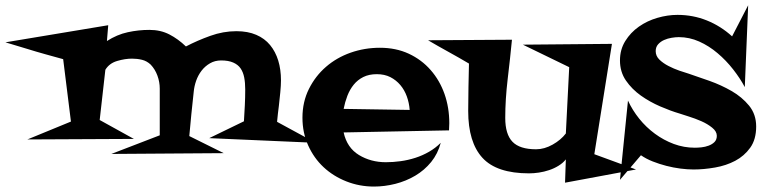

<svg xmlns="http://www.w3.org/2000/svg" viewBox="-120 -642 2871 724"><path d="M1070.3 -103.5 668.9 -121.1 799.8 -184.6Q801.8 -214.8 803.2 -244.6Q804.7 -274.4 804.7 -304.7Q804.7 -330.1 800.8 -350.1Q796.9 -370.1 787.1 -384.3Q777.3 -398.4 759.3 -406.2Q741.2 -414.1 713.9 -414.1Q690.4 -414.1 671.9 -403.3Q653.3 -392.6 640.1 -375.5Q627 -358.4 619.6 -337.4Q612.3 -316.4 610.4 -294.9Q605.5 -253.9 601.6 -211.9Q597.7 -169.9 593.8 -128.9L723.6 -64.5L299.8 -61.5L482.4 -131.8V-307.6Q482.4 -333 473.6 -356.9Q464.8 -380.9 448.2 -398.4Q433.6 -412.1 415.5 -416.5Q397.5 -420.9 377.9 -420.9Q351.6 -420.9 321.8 -412.1Q292 -403.3 277.3 -378.9L255.9 -189.5L384.8 -118.2L-16.6 -116.2L147.5 -183.6L118.2 -418.9Q89.8 -426.8 52.7 -437Q15.6 -447.3 -18.6 -458Q-57.6 -469.7 -99.6 -482.4L288.1 -546.9L283.2 -487.3Q321.3 -511.7 361.8 -520.5Q402.3 -529.3 443.4 -529.3Q485.4 -529.3 518.6 -512.2Q551.8 -495.1 581.1 -466.8Q624 -489.3 672.9 -506.8Q721.7 -524.4 771.5 -524.4Q814.5 -524.4 846.2 -510.7Q877.9 -497.1 898.4 -472.2Q918.9 -447.3 929.2 -413.6Q939.5 -379.9 939.5 -338.9Q939.5 -320.3 937 -294.4Q934.6 -268.6 931.6 -243.2Q927.7 -213.9 924.8 -182.6Z M1574.2 -177.7Q1574.2 -170.9 1573.7 -164.1Q1573.2 -157.2 1573.2 -150.4L1175.8 -142.6Q1188.5 -85 1233.4 -57.6Q1278.3 -30.3 1335 -30.3Q1362.3 -30.3 1390.6 -34.2Q1418.9 -38.1 1446.3 -46.9Q1473.6 -55.7 1498 -69.8Q1522.5 -84 1542 -103.5Q1531.2 -62.5 1505.9 -31.2Q1480.5 0 1445.8 20.5Q1411.1 41 1370.6 51.3Q1330.1 61.5 1290 61.5Q1235.4 61.5 1186 42Q1136.7 22.5 1100.1 -11.7Q1063.5 -45.9 1042 -93.8Q1020.5 -141.6 1020.5 -198.2Q1020.5 -257.8 1044.9 -306.6Q1069.3 -355.5 1109.4 -390.1Q1149.4 -424.8 1202.1 -443.4Q1254.9 -461.9 1312.5 -461.9Q1373 -461.9 1421.4 -439.5Q1469.7 -417 1503.9 -377.9Q1538.1 -338.9 1556.2 -287.6Q1574.2 -236.3 1574.2 -177.7ZM1424.8 -227.5Q1422.9 -253.9 1414.1 -278.3Q1405.3 -302.7 1389.6 -321.3Q1374 -339.8 1352.1 -351.1Q1330.1 -362.3 1300.8 -362.3Q1271.5 -362.3 1250 -351.6Q1228.5 -340.8 1213.9 -322.8Q1199.2 -304.7 1189.9 -280.8Q1180.7 -256.8 1175.8 -231.4Z M2278.3 -2.9 2010.7 46.9 2013.7 -41Q2002.9 -27.3 1986.3 -17.1Q1969.7 -6.8 1950.7 -0.5Q1931.6 5.9 1912.1 8.8Q1892.6 11.7 1875 11.7Q1752.9 11.7 1699.2 -46.9Q1645.5 -105.5 1645.5 -223.6Q1645.5 -269.5 1646.5 -313.5Q1647.5 -357.4 1648.4 -402.3Q1610.4 -424.8 1571.3 -446.3Q1532.2 -467.8 1494.1 -490.2L1810.5 -492.2Q1803.7 -421.9 1794.4 -344.2Q1785.2 -266.6 1785.2 -197.3Q1785.2 -135.7 1812.5 -107.4Q1839.8 -79.1 1901.4 -79.1Q1932.6 -79.1 1963.9 -96.7Q1995.1 -114.3 2013.7 -138.7L2026.4 -388.7L1851.6 -473.6L2187.5 -476.6L2121.1 -60.5Z M2731.4 -165Q2731.4 -116.2 2709 -85Q2686.5 -53.7 2652.3 -35.6Q2618.2 -17.6 2576.2 -10.3Q2534.2 -2.9 2495.1 -2.9Q2472.7 -2.9 2445.8 -6.3Q2418.9 -9.8 2392.6 -16.6Q2366.2 -23.4 2341.3 -33.2Q2316.4 -43 2296.9 -56.6L2217.8 36.1L2248 -262.7Q2264.6 -226.6 2290.5 -194.3Q2316.4 -162.1 2349.6 -137.7Q2382.8 -113.3 2420.9 -99.1Q2459 -85 2500 -85Q2510.7 -85 2524.9 -86.4Q2539.1 -87.9 2552.2 -92.8Q2565.4 -97.7 2574.2 -106.4Q2583 -115.2 2583 -129.9Q2583 -146.5 2565.4 -160.6Q2547.9 -174.8 2524.4 -185.1Q2501 -195.3 2477.5 -202.6Q2454.1 -210 2442.4 -213.9Q2409.2 -223.6 2369.6 -240.7Q2330.1 -257.8 2296.4 -281.7Q2262.7 -305.7 2240.2 -338.4Q2217.8 -371.1 2217.8 -414.1Q2217.8 -455.1 2237.8 -487.3Q2257.8 -519.5 2289.1 -541.5Q2320.3 -563.5 2358.9 -574.7Q2397.5 -585.9 2434.6 -585.9Q2493.2 -585.9 2545.4 -564.9Q2597.7 -543.9 2640.6 -504.9L2701.2 -622.1L2688.5 -313.5Q2670.9 -346.7 2644.5 -380.4Q2618.2 -414.1 2585.9 -441.4Q2553.7 -468.8 2516.6 -485.4Q2479.5 -502 2439.5 -502Q2427.7 -502 2412.6 -499.5Q2397.5 -497.1 2384.3 -491.2Q2371.1 -485.4 2361.8 -475.1Q2352.5 -464.8 2352.5 -449.2Q2352.5 -430.7 2366.7 -417Q2380.9 -403.3 2400.9 -393.1Q2420.9 -382.8 2441.9 -375.5Q2462.9 -368.2 2476.6 -364.3Q2511.7 -352.5 2555.7 -336.9Q2599.6 -321.3 2638.7 -298.8Q2677.7 -276.4 2704.6 -243.7Q2731.4 -210.9 2731.4 -165Z"/></svg>

Font: Fontdiner Swanky
Style: Regular
Weight: 400
Designer: Font Diner, Inc
Foundry: Font Diner, Inc
Version: Version 1.001